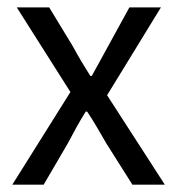

<svg xmlns="http://www.w3.org/2000/svg" viewBox="-20 -506 486 526"><path d="M172.9 -253.9 25.9 -485.8H114.7L179.7 -378.9Q190.4 -358.9 202.6 -338.4Q214.8 -317.9 227.5 -297.9H231.4Q242.7 -317.9 253.7 -338.4Q264.6 -358.9 275.9 -378.9L334.5 -485.8H420.9L273.4 -245.1L431.6 0H342.8L271.5 -112.8Q258.8 -134.8 245.8 -157Q232.9 -179.2 218.8 -200.2H214.8Q201.7 -179.2 189.7 -157.7Q177.7 -136.2 165.5 -112.8L99.6 0H13.7Z"/></svg>

Font: Pyidaungsu Numbers
Style: Regular
Weight: 400
Designer: Sun Tun
Foundry: MCF
Version: Version 2.053; ttfautohint (v1.8.2)